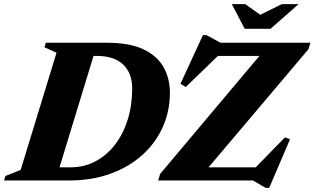

<svg xmlns="http://www.w3.org/2000/svg" viewBox="-55 -878 1530 934"><path d="M220 -621.5 161.5 -648 168 -670H466Q576 -670 643 -638Q710 -606 740.8 -551Q771.5 -496 771.5 -427Q771.5 -338 737 -260.5Q702.5 -183 637.8 -124.5Q573 -66 482.5 -33Q392 0 279.5 0H-35L-28.5 -22L45.5 -51.5ZM287.5 -64Q353.5 -64 408.5 -92.8Q463.5 -121.5 503.8 -173.5Q544 -225.5 566 -295.2Q588 -365 588 -447Q588 -522.5 544 -564.2Q500 -606 415.5 -606H400L234.5 -64ZM1455 -670 1445 -638 959.5 -64H1189L1331 -209.5L1356 -201L1254.5 36H1237.5L1175.5 0H714.5L724 -32L1207 -606H1005L848.5 -454.5L823 -470.5L932 -707H949.5L1018 -670ZM1397.5 -858 1261 -738H1135.5L1072.5 -858H1138L1211 -806L1316 -858Z"/></svg>

Font: Newsreader 16pt ExtraBold
Style: Italic
Weight: 800
Italic angle: -17°
Designer: Hugues Gentile
Foundry: Production Type
Version: Version 1.003; ttfautohint (v1.8.3)